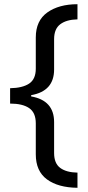

<svg xmlns="http://www.w3.org/2000/svg" viewBox="-20 -734 420 912"><path d="M348 158Q256 157 203 118Q150 79 150 -1V-148Q150 -199 118.5 -220.5Q87 -242 28 -242V-315Q87 -316 118.5 -337Q150 -358 150 -408V-556Q150 -636 205 -675Q260 -714 348 -714V-642Q296 -641 266.5 -619Q237 -597 237 -548V-404Q237 -301 128 -282V-276Q237 -257 237 -154V-7Q237 42 266 63.5Q295 85 348 86Z"/></svg>

Font: Noto Sans Palmyrene
Style: Regular
Weight: 400
Designer: Monotype Design Team
Foundry: Monotype Imaging Inc.
Version: Version 2.001; ttfautohint (v1.8.4.7-5d5b)